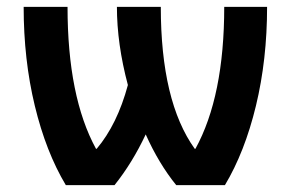

<svg xmlns="http://www.w3.org/2000/svg" viewBox="-20 -540 848 560"><path d="M550 -106Q634 -259 634 -520H759Q759 -366 726.5 -231.5Q694 -97 636 0H494Q443 -63 405 -148Q366 -65 314 0H172Q114 -97 81.5 -231.5Q49 -366 49 -520H177Q177 -258 260 -106H262Q322 -177 353 -292Q321 -412 321 -520H449Q449 -244 548 -106Z"/></svg>

Font: M PLUS 1p
Style: Bold
Weight: 700
Version: Version 1.062